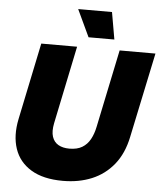

<svg xmlns="http://www.w3.org/2000/svg" viewBox="-61 -988 892 1052"><g transform="rotate(5 384.5 -462.5)"><path d="M324 10Q216 10 149 -30.5Q82 -71 58 -142.5Q34 -214 53 -306L141 -729H338L249 -300Q240 -255 249.5 -226Q259 -197 283.5 -183Q308 -169 344 -169Q387 -169 414.5 -185.5Q442 -202 458.5 -232Q475 -262 483 -302L572 -729H769L671 -263Q652 -170 603 -109.5Q554 -49 483 -19.5Q412 10 324 10ZM396 -786 326 -935H512L538 -786Z"/></g></svg>

Font: Mona Sans ExtraLight Black
Style: Italic
Weight: 900
Italic angle: -11.6951°
Version: Version 2.000